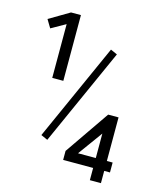

<svg xmlns="http://www.w3.org/2000/svg" viewBox="-102 -731 664 804"><g transform="rotate(15 230.0 -329.0)"><path d="M149 -658V-373H101V-606L39 -571L18 -606L106 -658ZM119 -130 308 -551 337 -538 148 -117ZM412 -285V-96H437V-53H412V0H364V-53H234V-92L367 -285ZM364 -96V-202L287 -96Z"/></g></svg>

Font: Unica One
Style: Regular
Weight: 400
Designer: Eduardo Rodriguez Tunni
Foundry: Eduardo Rodriguez Tunni
Version: Version 2.000; ttfautohint (v1.8.4.7-5d5b);gftools[0.9.23]